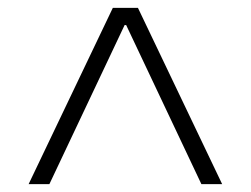

<svg xmlns="http://www.w3.org/2000/svg" viewBox="-20 -750 640 490"><path d="M53 -280 268 -730H332L547 -280H494L302 -686H298L106 -280Z"/></svg>

Font: M PLUS Code Latin 60 Light
Style: Regular
Weight: 300
Width: 7
Monospace: yes
Designer: Coji Morishita
Foundry: UNDERFOREST DESIGN
Version: Version 1.005; ttfautohint (v1.8.3)